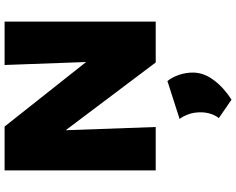

<svg xmlns="http://www.w3.org/2000/svg" viewBox="-116 -582 1028 836"><g transform="rotate(-90 398.0 -164.0)"><path d="M722 -658V0H544L249 -392L263 0H74V-658H265L546 -303L533 -658ZM302 275Q327 241 327 195Q327 167 318.5 143Q310 119 298 104L463 51Q480 72 490 101.5Q500 131 500 162Q500 209 467 253Q434 297 382 330Z"/></g></svg>

Font: Ysabeau Black
Style: Regular
Weight: 900
Designer: Christian Thalmann (Catharsis Fonts)
Version: Version 0.003